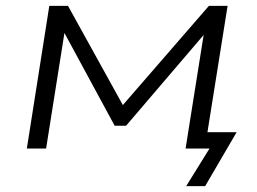

<svg xmlns="http://www.w3.org/2000/svg" viewBox="-20 -509 882 658"><path d="M618 129 698 0H617L626 -56H791L683 129ZM72 0 149 -489H213L401 -149L696 -489H760L682 0H616L682 -415H700L412 -78H373L190 -416H204L138 0Z"/></svg>

Font: Nunito Sans 10pt Expanded Light
Style: Italic
Weight: 300
Width: 7
Italic angle: -9°
Designer: Vernon Adams
Foundry: Vernon Adams
Version: Version 3.101;gftools[0.9.27]